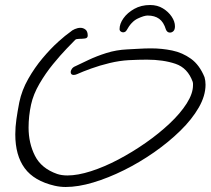

<svg xmlns="http://www.w3.org/2000/svg" viewBox="-20 -708 840 766"><path d="M242 38Q220 38 198 33Q116 14 78.5 -37Q41 -88 41 -172Q41 -201 45.5 -232.5Q50 -264 57 -300Q67 -348 92.5 -393Q118 -438 150 -476Q182 -514 212 -541Q242 -568 261 -581Q267 -587 278.5 -592Q290 -597 301 -597Q312 -597 321 -590Q330 -583 330 -566Q330 -556 319 -554.5Q308 -553 296 -553Q284 -553 280 -549Q271 -540 246 -514Q221 -488 191.5 -452Q162 -416 137.5 -374Q113 -332 104 -291Q99 -268 96.5 -245Q94 -222 94 -199Q94 -137 119.5 -86.5Q145 -36 208 -14Q226 -8 249 -8Q290 -8 343 -25Q396 -42 452 -71.5Q508 -101 561 -138Q614 -175 657 -215.5Q700 -256 725 -295.5Q750 -335 750 -368Q750 -371 750 -374.5Q750 -378 749 -381Q729 -437 680 -453.5Q631 -470 566 -470Q549 -470 531 -469.5Q513 -469 494 -468Q457 -466 417.5 -456.5Q378 -447 343.5 -434.5Q309 -422 287 -412Q280 -409 274 -409Q262 -409 262 -421Q262 -426 266.5 -433Q271 -440 281 -444Q302 -454 333.5 -469Q365 -484 404.5 -496.5Q444 -509 488 -511Q511 -512 534.5 -513.5Q558 -515 583 -515Q626 -515 667 -506.5Q708 -498 742 -473.5Q776 -449 796 -400Q798 -393 799 -385.5Q800 -378 800 -370Q800 -326 773 -279Q746 -232 699.5 -186.5Q653 -141 595 -100.5Q537 -60 474.5 -29Q412 2 352 20Q292 38 242 38ZM579 -688Q608 -688 630 -674.5Q652 -661 665 -641.5Q678 -622 678 -603Q678 -590 672 -584Q666 -578 658 -578Q647 -578 642 -590Q633 -620 615 -633Q597 -646 569 -646Q555 -646 529.5 -634Q504 -622 485 -587Q480 -579 471 -579Q466 -579 461.5 -582.5Q457 -586 457 -592Q457 -613 472.5 -635Q488 -657 515.5 -672.5Q543 -688 579 -688Z"/></svg>

Font: Grape Nuts
Style: Regular
Weight: 400
Designer: Robert E. Leuschke
Foundry: Robert E. Leuschke
Version: Version 1.010; ttfautohint (v1.8.3)